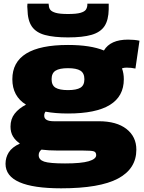

<svg xmlns="http://www.w3.org/2000/svg" viewBox="-20 -802 783 1042"><path d="M312 220Q10 220 10 87Q10 53 27.5 25Q45 -3 88 -23Q64 -39 50.5 -61.5Q37 -84 37 -115Q37 -156 59.5 -185Q82 -214 121 -234Q47 -280 47 -372Q47 -558 349 -558Q471 -558 544 -528Q579 -587 675 -587Q710 -587 737 -581L715 -430Q693 -435 666 -435Q653 -435 642 -431Q652 -404 652 -372Q652 -186 349 -186Q280 -186 227 -196Q220 -187 220 -174Q220 -144 272 -144H516Q613 -144 666.5 -102Q720 -60 720 10Q720 114 620.5 167Q521 220 312 220ZM349 -313Q395 -313 416.5 -326Q438 -339 438 -372Q438 -405 416.5 -418.5Q395 -432 349 -432Q303 -432 281.5 -418.5Q260 -405 260 -372Q260 -339 281.5 -326Q303 -313 349 -313ZM190 40Q190 65 219.5 75Q249 85 333 85Q421 85 461.5 73Q502 61 502 40Q502 24 489.5 19.5Q477 15 429 15H293Q243 15 205 10Q190 22 190 40ZM349 -599Q273 -599 224.5 -612Q176 -625 153 -658Q130 -691 129 -753Q128 -759 128 -766.5Q128 -774 129 -782H244Q244 -780 244 -778Q244 -776 245 -774Q245 -760 252.5 -749.5Q260 -739 282 -732.5Q304 -726 349 -726Q395 -726 417 -732.5Q439 -739 446 -749.5Q453 -760 454 -774Q454 -780 454 -782H570Q570 -774 570 -766.5Q570 -759 570 -752Q569 -693 547 -660Q525 -627 477 -613Q429 -599 349 -599Z"/></svg>

Font: Georama Extended ExtraBold
Style: Regular
Weight: 800
Width: 7
Designer: Jean-Baptiste Levee
Foundry: Production Type
Version: Version 1.000